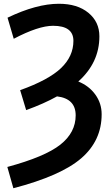

<svg xmlns="http://www.w3.org/2000/svg" viewBox="-20 -760 594 1020"><path d="M19 127Q219 73 300.5 8.5Q382 -56 382 -147Q382 -236 283 -248Q213 -209 119 -175L87 -281Q238 -335 304 -398Q370 -461 370 -543Q370 -623 262 -623Q184 -623 53 -554L20 -666Q174 -740 293 -740Q391 -740 449.5 -692Q508 -644 508 -567Q508 -427 396 -327Q453 -304 486.5 -257.5Q520 -211 520 -153Q520 -13 412 80.5Q304 174 51 240Z"/></svg>

Font: M PLUS 1p
Style: Bold
Weight: 700
Version: Version 1.062